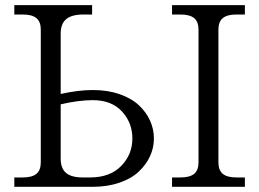

<svg xmlns="http://www.w3.org/2000/svg" viewBox="-20 -720 999 740"><path d="M821.8 -94.2Q821.8 -64 838.6 -50Q855.5 -36.1 891.1 -36.1H923.8V0H643.1V-36.1H675.8Q711.4 -36.1 728.3 -50Q745.1 -64 745.1 -94.2V-606Q745.1 -636.2 728.3 -650.1Q711.4 -664.1 675.8 -664.1H643.1V-700.2H923.8V-664.1H891.1Q855.5 -664.1 838.6 -650.1Q821.8 -636.2 821.8 -606ZM35.2 0V-36.1H67.9Q103.5 -36.1 120.4 -50Q137.2 -64 137.2 -94.2V-606Q137.2 -636.2 120.4 -650.1Q103.5 -664.1 67.9 -664.1H35.2V-700.2H335V-664.1H301.8Q256.3 -664.1 235.1 -646.2Q213.9 -628.4 213.9 -590.8V-357.9Q282.2 -373 337.9 -373Q395 -373 440.7 -357.2Q486.3 -341.3 514.9 -314.7Q543.5 -288.1 558.3 -255.1Q573.2 -222.2 573.2 -186Q573.2 -150.4 558.1 -117.7Q543 -85 514.6 -58.3Q486.3 -31.7 440.4 -15.9Q394.5 0 337.9 0ZM213.9 -108.9Q213.9 -71.3 234.4 -53.7Q254.9 -36.1 298.8 -36.1H327.1Q404.3 -36.1 447.3 -80.6Q490.2 -125 490.2 -186Q490.2 -247.1 450 -290.5Q409.7 -334 337.9 -334Q282.7 -334 213.9 -317.9Z"/></svg>

Font: LT Superior Serif
Style: Regular
Weight: 400
Designer: Daniel Lyons
Foundry: LyonsType
Version: Version 2.120;FEAKit 1.0